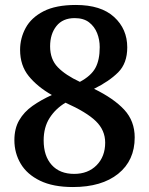

<svg xmlns="http://www.w3.org/2000/svg" viewBox="-20 -744 601 774"><path d="M274 10Q194 10 141.5 -15.5Q89 -41 63.5 -84Q38 -127 38 -179Q38 -226 57.5 -259.5Q77 -293 111 -317Q145 -341 189 -361Q131 -394 96 -437Q61 -480 61 -543Q61 -590 83.5 -631.5Q106 -673 155.5 -698.5Q205 -724 286 -724Q387 -724 440 -675.5Q493 -627 493 -553Q493 -489 456.5 -452.5Q420 -416 359 -386Q439 -347 481 -301.5Q523 -256 523 -190Q523 -97 456.5 -43.5Q390 10 274 10ZM302 -414Q347 -438 364.5 -470Q382 -502 382 -554Q382 -584 371.5 -610.5Q361 -637 339 -654Q317 -671 281 -671Q233 -671 207.5 -639Q182 -607 182 -557Q182 -505 213 -473Q244 -441 302 -414ZM279 -43Q335 -43 369.5 -78Q404 -113 404 -169Q404 -219 366.5 -255.5Q329 -292 244 -330Q204 -306 180 -268.5Q156 -231 156 -178Q156 -115 188.5 -79Q221 -43 279 -43Z"/></svg>

Font: Noto Serif Hentaigana SemiBold
Style: Regular
Weight: 600
Designer: Kazuhiro Yamada
Foundry: nipponia
Version: Version 1.000; ttfautohint (v1.8.4.7-5d5b)